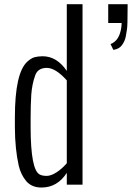

<svg xmlns="http://www.w3.org/2000/svg" viewBox="-20 -860 614 894"><path d="M546.4 -752.9H483.9V-840.3H574.2V-829.1Q574.2 -740.2 571.3 -724.1Q568.4 -708 565.9 -691.4Q562 -669.4 548.3 -650.4Q534.7 -631.3 507.8 -627.9L494.6 -654.8Q535.2 -669.9 544.4 -729.5Q546.4 -742.2 546.4 -752.9ZM178.2 -598.1Q244.6 -598.1 291 -529.8V-840.3H364.3V0H291V-55.2Q247.1 13.2 172.9 13.2Q127.9 13.2 102.1 -16.6Q77.1 -46.9 67.4 -87.9Q49.8 -165 49.3 -266.6V-313Q49.3 -520.5 107.4 -573.2Q126 -589.8 141.6 -593.8Q157.2 -597.7 178.2 -598.1ZM122.6 -312.5V-266.1Q123 -68.8 165 -47.4Q177.2 -41 197.3 -41Q217.3 -41 243.2 -57.6Q269 -74.2 291 -100.1V-485.8Q238.8 -543.9 197.8 -543.9Q157.2 -543.9 144.5 -510.7Q128.9 -468.3 125.5 -417.5Q122.6 -366.2 122.6 -312.5Z"/></svg>

Font: Oswald-Light
Style: Light
Weight: 300
Designer: vernon adams
Foundry: vernon adams
Version: Version ; ttfautohint (v0.92.18-e454-dirty) -l 8 -r 50 -G 20